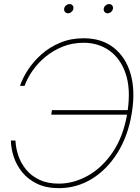

<svg xmlns="http://www.w3.org/2000/svg" viewBox="-20 -928 700 957"><path d="M273.4 9.8Q209.5 9.8 164.1 -12.5Q118.7 -34.7 90.1 -70.3Q61.5 -106 48.1 -147.5Q34.7 -189 34.2 -227.5H57.1Q58.6 -190.4 71.3 -152.6Q84 -114.7 109.9 -83Q135.7 -51.3 176.3 -32Q216.8 -12.7 272.9 -12.7Q346.7 -12.7 417.5 -52Q488.3 -91.3 540.8 -168Q593.3 -244.6 613.3 -356.4H235.4L238.8 -378.9H616.7Q631.8 -486.8 606 -562Q580.1 -637.2 524.9 -676Q469.7 -714.8 397 -714.8Q340.3 -714.8 292.5 -695.6Q244.6 -676.3 206.5 -644.8Q168.5 -613.3 142.1 -575.4Q115.7 -537.6 102.5 -500H79.6Q92.8 -539.1 119.9 -580.6Q147 -622.1 187.3 -657.7Q227.5 -693.4 280.3 -715.3Q333 -737.3 397 -737.3Q486.8 -737.3 546.9 -690.2Q606.9 -643.1 631.1 -559.1Q655.3 -475.1 636.7 -363.3Q618.7 -252 566.7 -168Q514.6 -84 439 -37.1Q363.3 9.8 273.4 9.8ZM318.8 -861.8Q309.6 -861.8 304 -868.7Q298.3 -875.5 299.8 -884.8Q301.3 -894.5 309.3 -901.1Q317.4 -907.7 326.7 -907.7Q336.4 -907.7 341.8 -901.1Q347.2 -894.5 345.7 -884.8Q344.2 -875.5 336.4 -868.7Q328.6 -861.8 318.8 -861.8ZM516.1 -861.8Q506.8 -861.8 501.2 -868.7Q495.6 -875.5 497.1 -884.8Q498.5 -894.5 506.6 -901.1Q514.6 -907.7 523.9 -907.7Q533.7 -907.7 539.1 -901.1Q544.4 -894.5 543 -884.8Q541.5 -875.5 533.7 -868.7Q525.9 -861.8 516.1 -861.8Z"/></svg>

Font: Inter Display Thin
Style: Italic
Weight: 100
Italic angle: -9.39999°
Designer: Rasmus Andersson
Foundry: rsms
Version: Version 4.000;git-a52131595